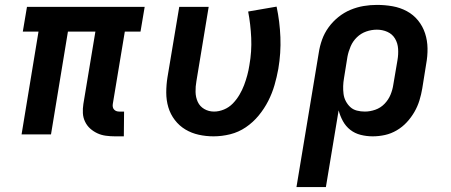

<svg xmlns="http://www.w3.org/2000/svg" viewBox="-20 -548 1840 783"><path d="M449 8Q430 8 411.5 5.5Q393 3 377 -4.5Q361 -12 348 -23.5Q335 -35 327 -51.5Q319 -68 318 -86.5Q317 -105 320 -124L369 -419H257L188 0H68L137 -419H73L90 -520H570L553 -419H489L440 -124Q439 -118 440 -112Q441 -106 445 -101.5Q449 -97 454.5 -95Q460 -93 466 -93H486L485 8Z M851 8Q820 8 790.5 1.5Q761 -5 736 -20Q711 -35 693 -58.5Q675 -82 666.5 -110.5Q658 -139 658 -170.5Q658 -202 663 -233L711 -520H831L781 -217Q777 -195 777.5 -173Q778 -151 786.5 -132.5Q795 -114 813 -103.5Q831 -93 853 -93Q873 -93 893.5 -101.5Q914 -110 929.5 -126Q945 -142 956.5 -161.5Q968 -181 975.5 -201Q983 -221 988.5 -241.5Q994 -262 997 -282Q1007 -338 1004.5 -393.5Q1002 -449 992 -501L1108 -521Q1121 -460 1123.5 -396Q1126 -332 1115 -267Q1109 -234 1099.5 -201Q1090 -168 1074 -136.5Q1058 -105 1035 -77Q1012 -49 982.5 -29Q953 -9 919 -0.5Q885 8 851 8Z M1189 215 1280 -333Q1284 -360 1293.5 -386.5Q1303 -413 1320 -436.5Q1337 -460 1360 -478.5Q1383 -497 1409.5 -508Q1436 -519 1463 -523.5Q1490 -528 1517 -528Q1550 -528 1581 -522.5Q1612 -517 1639 -502.5Q1666 -488 1685 -464.5Q1704 -441 1713.5 -412Q1723 -383 1723.5 -351Q1724 -319 1718 -287L1702 -187Q1698 -163 1690.5 -138.5Q1683 -114 1670 -91.5Q1657 -69 1639 -49.5Q1621 -30 1598 -16.5Q1575 -3 1550 2.5Q1525 8 1500 8Q1475 8 1451 2Q1427 -4 1408.5 -18.5Q1390 -33 1378.5 -54Q1367 -75 1361 -98L1309 215ZM1468 -93Q1489 -93 1510.5 -100.5Q1532 -108 1548 -124.5Q1564 -141 1572.5 -161.5Q1581 -182 1584 -203L1601 -303Q1605 -326 1603.5 -349Q1602 -372 1591 -390.5Q1580 -409 1560 -418Q1540 -427 1517 -427Q1495 -427 1473.5 -419.5Q1452 -412 1435.5 -396Q1419 -380 1410 -359Q1401 -338 1397 -317L1383 -230Q1380 -213 1379.5 -197Q1379 -181 1381 -165Q1383 -149 1390.5 -135Q1398 -121 1409 -111Q1420 -101 1435.5 -97Q1451 -93 1468 -93Z"/></svg>

Font: Iosevka Aile
Style: Bold Italic
Weight: 700
Italic angle: -9°
Designer: Belleve Invis
Foundry: Belleve Invis
Version: Version 28.0.1; ttfautohint (v1.8.4)